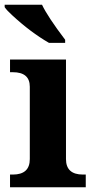

<svg xmlns="http://www.w3.org/2000/svg" viewBox="-25 -786 397 806"><path d="M252 -118.2Q252 -53.2 323.2 -53.2H335V0H17.1V-53.2H28.8Q100.1 -53.2 100.1 -118.2V-421.9Q100.1 -482.9 28.8 -482.9H17.1V-536.1H252ZM248.5 -606H180.7Q103.5 -650.4 25.4 -722.7Q3.9 -742.2 -5.4 -755.9V-766.1H151.4Q174.8 -716.3 248.5 -619.1Z"/></svg>

Font: DroidSerif-Bold
Style: Bold
Weight: 700
Foundry: Ascender Corporation
Version: Version 1.00 build 112